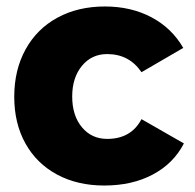

<svg xmlns="http://www.w3.org/2000/svg" viewBox="-20 -567 602 593"><path d="M311 -400Q263 -400 233 -363.5Q203 -327 203 -269Q203 -210 233 -174Q263 -138 311 -138Q385 -138 417 -199L548 -124Q516 -62 452 -28Q388 6 302 6Q219 6 156 -28Q93 -62 58.5 -124Q24 -186 24 -268Q24 -351 59 -414.5Q94 -478 157.5 -512.5Q221 -547 304 -547Q385 -547 448 -513.5Q511 -480 546 -419L417 -344Q379 -400 311 -400Z"/></svg>

Font: Gontserrat
Style: Bold
Weight: 700
Designer: Julieta Ulanovsky
Foundry: Julieta Ulanovsky
Version: Version 6.001